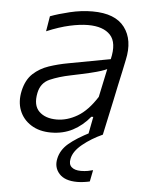

<svg xmlns="http://www.w3.org/2000/svg" viewBox="-52 -549 623 798"><g transform="rotate(5 260.0 -150.0)"><path d="M173 10Q124 10 89.8 -11.8Q55.5 -33.5 41.2 -70.2Q27 -107 37 -152.5Q47.5 -199 75 -224.5Q102.5 -250 140.5 -262.8Q178.5 -275.5 220 -283L394.5 -315.5Q411 -385 381.5 -416.8Q352 -448.5 288.5 -448.5Q255.5 -448.5 212.2 -439Q169 -429.5 116.5 -407.5L127 -471Q160 -483.5 207.8 -495Q255.5 -506.5 302 -506.5Q397 -506.5 436.2 -454.2Q475.5 -402 457 -318Q452.5 -295.5 446.8 -269.2Q441 -243 434 -210.5L420.5 -146Q413.5 -114 405.8 -78Q398 -42 389 0H329.5L343 -70H335Q304 -32 263.8 -11Q223.5 10 173 10ZM192 -46Q235.5 -46 278.2 -71Q321 -96 358.5 -155L383.5 -273Q374 -268.5 359 -263.5Q344 -258.5 315 -251.5Q286 -244.5 235 -234Q185.5 -224 148.5 -207.8Q111.5 -191.5 103 -149Q92.5 -97 118.5 -71.5Q144.5 -46 192 -46ZM299.5 205Q248 205 224.5 178.8Q201 152.5 209 116Q216.5 79.5 248.2 52.2Q280 25 340 -5.5L343.5 -22L371 -24.5L389 0Q342.5 21 306.2 50.5Q270 80 264 111.5Q259 134.5 272 146.2Q285 158 311 158Q327 158 340.2 155.5Q353.5 153 361.5 150.5L352 198.5Q342 201 327.2 203Q312.5 205 299.5 205Z"/></g></svg>

Font: Commissioner Light
Style: Italic
Weight: 300
Italic angle: -12°
Designer: Kostas Bartsokas
Foundry: Kostas Bartsokas
Version: Version 1.000; ttfautohint (v1.8.3)